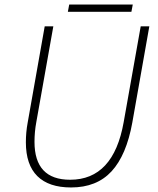

<svg xmlns="http://www.w3.org/2000/svg" viewBox="-20 -816 695 846"><path d="M94 -189Q94 -233 102 -276L177 -700H215L140 -278Q132 -235 132 -191Q132 -24 289 -24Q480 -24 525 -278L600 -700H638L563 -276Q537 -132 471.5 -61Q406 10 293 10Q195 10 144.5 -40Q94 -90 94 -189ZM285 -796H565L559 -764H279Z"/></svg>

Font: Sarabun Thin
Style: Italic
Weight: 250
Italic angle: -10°
Designer: Suppakit Chalermlarp | Katatrad Co.,Ltd.
Foundry: Cadson Demak Co.,Ltd.
Version: Version 1.000; ttfautohint (v1.6)